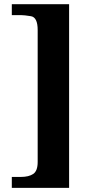

<svg xmlns="http://www.w3.org/2000/svg" viewBox="-20 -780 454 928"><path d="M314 -759.8V127.9H37.1V75.2H80.1Q119.6 75.2 140.9 60.5Q162.1 45.9 162.1 2.9V-634.8Q162.1 -696.3 129.6 -701.7Q97.2 -707 80.1 -707H37.1V-759.8Z"/></svg>

Font: DroidSerif-Bold
Style: Bold
Weight: 700
Foundry: Ascender Corporation
Version: Version 1.00 build 112